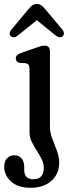

<svg xmlns="http://www.w3.org/2000/svg" viewBox="-52 -682 340 936"><path d="M191.5 -64.5Q191.5 -36 202.8 -6.5Q214 23 225.2 52.5Q236.5 82 236.5 111Q236.5 166 198.5 199.8Q160.5 233.5 97.5 233.5Q35 233.5 1.8 202.8Q-31.5 172 -31.5 132.5Q-31.5 104.5 -17.8 89.8Q-4 75 18.5 75Q40.5 75 53.2 90.2Q66 105.5 66 131V146Q66 192 111 192Q161.5 191.5 161.5 135.5Q161.5 114.5 151 93.8Q140.5 73 126.8 51.8Q113 30.5 102.5 8.5Q92 -13.5 92 -37V-343.5Q92 -359.5 87.2 -365.8Q82.5 -372 72.5 -374L43.5 -375.5Q25 -381 25 -397Q25 -414.5 49 -423L120 -448Q135 -453.5 145.2 -456.5Q155.5 -459.5 165.5 -459.5Q191.5 -459.5 191.5 -431ZM35 -509Q15 -493.5 1 -505.5Q-4.5 -510 -4.8 -518.5Q-5 -527 3 -537L85.5 -636Q95.5 -648.5 104.8 -655.5Q114 -662.5 127.5 -662.5Q141 -662.5 150.2 -655.5Q159.5 -648.5 169.5 -636L252.5 -537Q260 -527 259.5 -518.5Q259 -510 254 -505.5Q240 -493.5 219.5 -509L127.5 -583.5Z"/></svg>

Font: Fraunces 72pt S100
Style: Regular
Weight: 400
Version: Version 1.000; ttfautohint (v1.8.3)